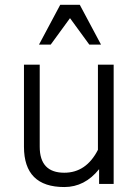

<svg xmlns="http://www.w3.org/2000/svg" viewBox="-20 -753 573 786"><path d="M393.6 -570.3H345.7L266.6 -678.7L187.5 -570.3H139.6L226.6 -733.4H306.6ZM78.1 -488.3H142.6V-152.3Q142.6 -45.9 243.2 -45.9Q333 -45.9 380.9 -139.6V-488.3H445.3V0H385.7V-60.5Q327.1 12.7 243.2 12.7Q78.1 12.7 78.1 -152.3Z"/></svg>

Font: Lohit Devanagari
Style: Regular
Weight: 400
Version: 2.95.4